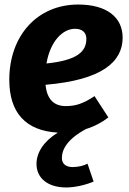

<svg xmlns="http://www.w3.org/2000/svg" viewBox="-20 -569 570 847"><path d="M521 -403C521 -492 452 -549 325 -549C144 -549 21 -411 21 -217C21 -72 93 8 235 16C173 54 141 104 141 154C141 217 191 258 272 258C309 258 355 248 393 232L366 153C352 161 327 168 300 168C270 168 253 153 253 128C253 89 279 43 360 0C396 -11 430 -29 458 -51L397 -145C346 -111 313 -101 270 -101C221 -101 187 -128 181 -195C430 -216 521 -296 521 -403ZM311 -442C342 -442 361 -426 361 -398C361 -342 322 -303 185 -289C202 -388 257 -442 311 -442Z"/></svg>

Font: Fira Sans OT
Style: Bold Italic
Weight: 700
Italic angle: -8°
Designer: Carrois Corporate & Edenspiekermann
Foundry: Carrois Corporate GbR & Edenspiekermann AG
Version: Version 2.001